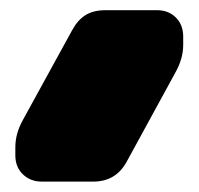

<svg xmlns="http://www.w3.org/2000/svg" viewBox="-20 -115 386 373"><path d="M185.1 -95.2H285.2Q307.1 -95.2 321.5 -81.1Q335.9 -66.9 335.9 -43.9V-27.8Q335.9 -2 321.8 23.9L226.1 199.2Q205.1 237.8 161.1 237.8H61Q39.1 237.8 24.4 223.6Q9.8 209.5 9.8 187V170.9Q9.8 145 23.9 119.1L120.1 -56.2Q130.9 -76.2 146.2 -85.7Q161.6 -95.2 185.1 -95.2Z"/></svg>

Font: Nastup Soft
Style: Regular
Weight: 400
Designer: Maksym Kobuzan
Foundry: Zakznak
Version: Version 1.020;hotconv 1.0.109;makeotfexe 2.5.65596